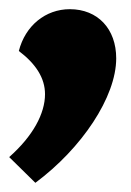

<svg xmlns="http://www.w3.org/2000/svg" viewBox="-37 -223 286 418"><path d="M4 -112C41 -84 61 -53 61 -18C61 24 35 73 -17 119L40 175C141 100 216 -12 216 -96C216 -160 176 -203 115 -203C62 -203 18 -167 4 -112Z"/></svg>

Font: Ranchers
Style: Regular
Weight: 400
Designer: Pablo Impallari, Brenda Gallo
Foundry: Pablo Impallari, Brenda Gallo
Version: Version 1.000